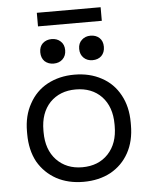

<svg xmlns="http://www.w3.org/2000/svg" viewBox="-57 -861 731 922"><g transform="rotate(-5 309.0 -400.0)"><path d="M308.6 13.7Q235.4 13.7 178.7 -16.6Q122.1 -47.9 89.8 -103.5Q58.6 -161.1 58.6 -238.3Q58.6 -242.2 58.6 -251Q58.6 -327.1 90.8 -383.8Q122.1 -441.4 177.7 -471.7Q235.4 -502.9 308.6 -502.9Q382.8 -502.9 439.5 -471.7Q496.1 -441.4 527.3 -383.8Q558.6 -327.1 558.6 -251Q558.6 -247.1 558.6 -238.3Q558.6 -161.1 527.3 -104.5Q496.1 -47.9 439.5 -16.6Q382.8 13.7 308.6 13.7ZM308.6 -56.6Q386.7 -56.6 433.6 -106.4Q480.5 -156.2 480.5 -240.2Q480.5 -243.2 480.5 -249Q480.5 -333 433.6 -382.8Q386.7 -431.6 308.6 -431.6Q232.4 -431.6 184.6 -382.8Q137.7 -333 137.7 -249Q137.7 -246.1 137.7 -240.2Q137.7 -156.2 184.6 -106.4Q232.4 -56.6 308.6 -56.6ZM402.3 -564.5Q377 -564.5 360.4 -580.1Q342.8 -596.7 342.8 -624Q342.8 -651.4 360.4 -667Q377 -682.6 402.3 -682.6Q428.7 -682.6 445.3 -667Q461.9 -651.4 461.9 -624Q461.9 -596.7 445.3 -580.1Q428.7 -564.5 402.3 -564.5ZM214.8 -564.5Q189.5 -564.5 171.9 -580.1Q155.3 -596.7 155.3 -624Q155.3 -651.4 171.9 -667Q189.5 -682.6 214.8 -682.6Q241.2 -682.6 257.8 -667Q275.4 -651.4 275.4 -624Q275.4 -596.7 257.8 -580.1Q241.2 -564.5 214.8 -564.5ZM155.3 -749Q155.3 -765.6 155.3 -814.5Q232.4 -814.5 462.9 -814.5Q462.9 -797.9 462.9 -749Q385.7 -749 155.3 -749Z"/></g></svg>

Font: Kadena Space Grotesk
Style: Regular
Weight: 400
Designer: Florian Karsten
Version: Version 2.000